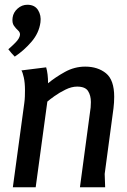

<svg xmlns="http://www.w3.org/2000/svg" viewBox="-20 -787 533 807"><path d="M174 -504Q182 -477 182 -437Q212 -462 252.5 -484.5Q293 -507 338 -507Q391 -507 425.5 -479Q460 -451 460 -380Q460 -356 457 -332L420 -56L422 0H316L358 -313Q360 -324 361 -335.5Q362 -347 362 -358Q362 -386 350 -404.5Q338 -423 304 -423Q281 -423 255.5 -410.5Q230 -398 209 -383Q188 -368 179 -360L130 0H34L82 -353Q84 -367 84.5 -381Q85 -395 85 -408Q85 -439 80 -461.5Q75 -484 70 -491ZM95 -767Q126 -767 140 -744.5Q154 -722 150 -693Q144 -648 112 -611Q80 -574 42 -549Q35 -556 28 -564Q21 -572 15 -580Q27 -590 44.5 -607.5Q62 -625 64 -640Q65 -651 56 -659Q47 -667 38.5 -679Q30 -691 33 -713Q36 -735 54 -751Q72 -767 95 -767Z"/></svg>

Font: Rosario SemiBold
Style: Italic
Weight: 600
Italic angle: -8.05°
Designer: Hector Gatti
Foundry: Omnibus Type
Version: Version 1.101; ttfautohint (v1.8.1.43-b0c9)